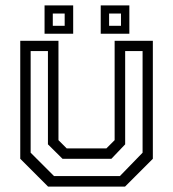

<svg xmlns="http://www.w3.org/2000/svg" viewBox="-20 -691 641 711"><path d="M158 0 55 -103V-540H196.5V-172L227 -141.5H374L404.5 -172V-540H546V-103L443 0ZM180 -39H424L508 -125.5V-502H443.5V-156.5L392.5 -103H211.5L157.5 -156.5V-502H93.5V-125.5ZM353 -566V-671H459V-566ZM145 -566V-671H251V-566ZM175.5 -595.5H219.5V-641H175.5ZM384 -595.5H428V-641H384Z"/></svg>

Font: Tourney Thin
Style: Regular
Weight: 400
Version: Version 1.015